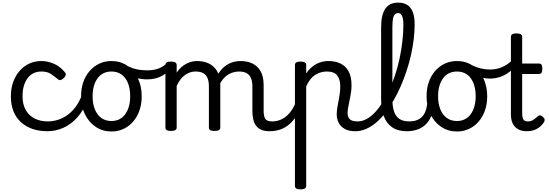

<svg xmlns="http://www.w3.org/2000/svg" viewBox="-20 -985 4190 1466"><path d="M344 17Q215 17 139 -53Q63 -123 63 -250Q63 -309 80.5 -358Q98 -407 129 -443Q160 -479 202.5 -499Q245 -519 296 -519Q342 -519 390 -499Q438 -479 474 -435Q485 -421 482 -411.5Q479 -402 468 -390Q455 -377 444 -374Q433 -371 421 -381Q393 -404 366.5 -421.5Q340 -439 296 -439Q263 -439 236 -426Q209 -413 190.5 -388Q172 -363 162 -328.5Q152 -294 152 -250Q152 -190 175.5 -147Q199 -104 242.5 -81Q286 -58 344 -58Q358 -58 365.5 -46.5Q373 -35 373 -20.5Q373 -6 366 5.5Q359 17 344 17Z M342 17Q333 17 328.5 5.5Q324 -6 324 -20.5Q324 -35 329 -46.5Q334 -58 343 -58Q398 -58 446.5 -79Q495 -100 534 -141Q573 -182 599 -243Q604 -252 616.5 -249.5Q629 -247 639.5 -238Q650 -229 646 -219Q617 -140 569.5 -87.5Q522 -35 463.5 -9Q405 17 342 17Z M831 19Q764 19 711.5 -16Q659 -51 629 -111.5Q599 -172 599 -250Q599 -309 616 -358Q633 -407 664.5 -443Q696 -479 738 -499Q780 -519 831 -519Q898 -519 950 -484.5Q1002 -450 1032 -389Q1062 -328 1062 -250Q1062 -203 1051 -162Q1040 -121 1019.5 -88Q999 -55 970.5 -31Q942 -7 906.5 6Q871 19 831 19ZM831 -61Q864 -61 890.5 -74Q917 -87 935.5 -112Q954 -137 964 -172Q974 -207 974 -250Q974 -308 957 -350.5Q940 -393 908 -416Q876 -439 831 -439Q798 -439 771 -426Q744 -413 725.5 -388Q707 -363 697 -328.5Q687 -294 687 -250Q687 -192 704.5 -149.5Q722 -107 754 -84Q786 -61 831 -61Z M1105 -379Q1056 -379 1012 -392.5Q968 -406 905 -440Q892 -447 890 -458.5Q888 -470 893 -480Q898 -490 908 -495Q918 -500 929 -494Q973 -469 1013 -458.5Q1053 -448 1108 -448Q1139 -448 1166.5 -454.5Q1194 -461 1216 -473.5Q1238 -486 1254 -503Q1261 -511 1270 -507.5Q1279 -504 1286 -494.5Q1293 -485 1293.5 -473.5Q1294 -462 1284 -454Q1253 -427 1225 -410.5Q1197 -394 1168 -386.5Q1139 -379 1105 -379Z M2038 17Q2004 17 1979 7.5Q1954 -2 1938 -21.5Q1922 -41 1914.5 -70.5Q1907 -100 1907 -140V-326Q1907 -361 1897 -386.5Q1887 -412 1864.5 -425.5Q1842 -439 1805 -439Q1779 -439 1752.5 -430Q1726 -421 1702 -400.5Q1678 -380 1659.5 -345Q1641 -310 1630 -259L1604 -258Q1604 -315 1619.5 -362.5Q1635 -410 1663.5 -445.5Q1692 -481 1731 -500Q1770 -519 1817 -519Q1868 -519 1907.5 -500Q1947 -481 1970 -440.5Q1993 -400 1993 -334V-140Q1993 -95 2006.5 -76.5Q2020 -58 2057 -58Q2071 -58 2077.5 -46.5Q2084 -35 2082.5 -20.5Q2081 -6 2070 5.5Q2059 17 2038 17ZM1285 15Q1264 15 1253.5 8.5Q1243 2 1243 -11V-489Q1243 -502 1253.5 -508.5Q1264 -515 1285 -515Q1307 -515 1318 -508.5Q1329 -502 1329 -489V-430Q1345 -455 1364.5 -472Q1384 -489 1404.5 -499.5Q1425 -510 1445.5 -514.5Q1466 -519 1484 -519Q1535 -519 1575 -500Q1615 -481 1638.5 -440.5Q1662 -400 1662 -334V-11Q1662 2 1651 8.5Q1640 15 1618 15Q1596 15 1585.5 8.5Q1575 2 1575 -11V-326Q1575 -362 1565 -387.5Q1555 -413 1532.5 -426Q1510 -439 1472 -439Q1454 -439 1435 -433.5Q1416 -428 1396.5 -415Q1377 -402 1360 -381Q1343 -360 1329 -329V-11Q1329 2 1318 8.5Q1307 15 1285 15Z M2038 17Q2024 17 2017.5 5.5Q2011 -6 2012.5 -20.5Q2014 -35 2025 -46.5Q2036 -58 2057 -58Q2090 -58 2118 -69Q2146 -80 2169 -100Q2192 -120 2209.5 -147Q2227 -174 2239 -205Q2245 -220 2256.5 -218.5Q2268 -217 2276.5 -207Q2285 -197 2282 -186Q2267 -138 2243.5 -100.5Q2220 -63 2189.5 -36.5Q2159 -10 2121 3.5Q2083 17 2038 17Z M2274 461Q2253 461 2242.5 454.5Q2232 448 2232 435V-489Q2232 -502 2242.5 -508.5Q2253 -515 2274 -515Q2296 -515 2307 -508.5Q2318 -502 2318 -489V-424Q2337 -453 2363 -474.5Q2389 -496 2421 -507.5Q2453 -519 2488 -519Q2540 -519 2579.5 -500Q2619 -481 2641.5 -440.5Q2664 -400 2664 -334Q2664 -310 2661 -286.5Q2658 -263 2653.5 -240.5Q2649 -218 2644.5 -197Q2640 -176 2637 -156.5Q2634 -137 2634 -120Q2634 -91 2651 -74.5Q2668 -58 2711 -58Q2725 -58 2731.5 -46.5Q2738 -35 2736.5 -20.5Q2735 -6 2724 5.5Q2713 17 2692 17Q2625 17 2588 -18.5Q2551 -54 2551 -115Q2551 -131 2553.5 -150.5Q2556 -170 2560.5 -191.5Q2565 -213 2569 -236Q2573 -259 2575.5 -281.5Q2578 -304 2578 -326Q2578 -379 2554.5 -409Q2531 -439 2476 -439Q2454 -439 2431.5 -433Q2409 -427 2388 -414Q2367 -401 2349.5 -379Q2332 -357 2318 -325V435Q2318 448 2307 454.5Q2296 461 2274 461Z M2692 17Q2673 17 2666.5 5.5Q2660 -6 2664 -20.5Q2668 -35 2680 -46.5Q2692 -58 2711 -58Q2745 -58 2778.5 -76Q2812 -94 2843 -127Q2874 -160 2902 -204Q2930 -248 2954.5 -302.5Q2979 -357 2998.5 -417.5Q3018 -478 3031.5 -541.5Q3045 -605 3052.5 -670.5Q3060 -736 3060 -798Q3060 -817 3073 -826.5Q3086 -836 3103 -836Q3120 -836 3133 -826.5Q3146 -817 3146 -798Q3146 -745 3139 -686.5Q3132 -628 3118.5 -567Q3105 -506 3085 -445.5Q3065 -385 3040 -327.5Q3015 -270 2985 -218Q2955 -166 2922 -123Q2889 -80 2851.5 -48.5Q2814 -17 2774 0Q2734 17 2692 17Z M3086 17Q3018 17 2974.5 -13Q2931 -43 2910.5 -98.5Q2890 -154 2890 -228V-776Q2890 -872 2922 -918.5Q2954 -965 3020 -965Q3063 -965 3091 -946.5Q3119 -928 3132.5 -891Q3146 -854 3146 -798Q3146 -779 3133 -770Q3120 -761 3103 -761Q3086 -761 3073 -770Q3060 -779 3060 -798Q3060 -828 3055.5 -847Q3051 -866 3042 -875.5Q3033 -885 3019 -885Q3005 -885 2995 -875Q2985 -865 2980.5 -841.5Q2976 -818 2976 -776V-228Q2976 -176 2987.5 -137.5Q2999 -99 3027.5 -78.5Q3056 -58 3105 -58Q3119 -58 3125.5 -46.5Q3132 -35 3130.5 -20.5Q3129 -6 3118 5.5Q3107 17 3086 17Z M3086 17Q3072 17 3065.5 5.5Q3059 -6 3060.5 -20.5Q3062 -35 3073 -46.5Q3084 -58 3105 -58Q3135 -58 3158.5 -66Q3182 -74 3199 -90Q3216 -106 3226.5 -130Q3237 -154 3241 -186Q3243 -201 3256 -205.5Q3269 -210 3281.5 -205.5Q3294 -201 3292 -186Q3288 -133 3271 -94.5Q3254 -56 3227 -31.5Q3200 -7 3164.5 5Q3129 17 3086 17Z M3469 19Q3402 19 3349.5 -16Q3297 -51 3267 -111.5Q3237 -172 3237 -250Q3237 -309 3254 -358Q3271 -407 3302.5 -443Q3334 -479 3376 -499Q3418 -519 3469 -519Q3536 -519 3588 -484.5Q3640 -450 3670 -389Q3700 -328 3700 -250Q3700 -203 3689 -162Q3678 -121 3657.5 -88Q3637 -55 3608.5 -31Q3580 -7 3544.5 6Q3509 19 3469 19ZM3469 -61Q3502 -61 3528.5 -74Q3555 -87 3573.5 -112Q3592 -137 3602 -172Q3612 -207 3612 -250Q3612 -308 3595 -350.5Q3578 -393 3546 -416Q3514 -439 3469 -439Q3436 -439 3409 -426Q3382 -413 3363.5 -388Q3345 -363 3335 -328.5Q3325 -294 3325 -250Q3325 -192 3342.5 -149.5Q3360 -107 3392 -84Q3424 -61 3469 -61Z M3721 -385Q3687 -385 3648.5 -395.5Q3610 -406 3561 -431Q3545 -439 3542 -451Q3539 -463 3544.5 -473.5Q3550 -484 3558 -490Q3566 -496 3572 -493Q3612 -472 3649.5 -463Q3687 -454 3721 -454Q3764 -454 3801.5 -468Q3839 -482 3866.5 -504Q3894 -526 3905 -548Q3914 -566 3926 -564.5Q3938 -563 3945 -552Q3952 -541 3945 -528Q3923 -484 3888 -451.5Q3853 -419 3810.5 -402Q3768 -385 3721 -385Z M4005 17Q3963 17 3935.5 1.5Q3908 -14 3894.5 -42.5Q3881 -71 3881 -111V-704Q3881 -717 3891.5 -723.5Q3902 -730 3923 -730Q3945 -730 3956 -723.5Q3967 -717 3967 -704V-500H4093Q4108 -500 4114.5 -491.5Q4121 -483 4121 -460Q4121 -438 4114.5 -429Q4108 -420 4093 -420H3967V-121Q3967 -87 3976.5 -72.5Q3986 -58 4011 -58Q4034 -58 4050.5 -69Q4067 -80 4085 -96Q4097 -107 4107.5 -103.5Q4118 -100 4127 -91Q4138 -81 4138.5 -70.5Q4139 -60 4133 -51Q4116 -26 4095 -11Q4074 4 4051 10.5Q4028 17 4005 17Z"/></svg>

Font: Playwrite HU
Style: Regular
Weight: 400
Designer: Veronika Burian, José Scaglione
Foundry: TypeTogether
Version: Version 1.002